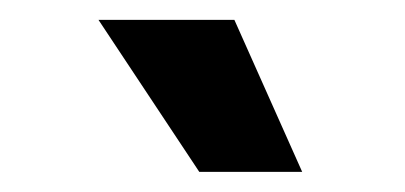

<svg xmlns="http://www.w3.org/2000/svg" viewBox="-20 -787 405 192"><path d="M179.3 -615.1 78.5 -767.1H214.4L282.2 -615.1Z"/></svg>

Font: Adwaita Sans
Style: Regular
Weight: 400
Designer: Rasmus Andersson
Foundry: rsms
Version: Version 4.001;git-9221beed3